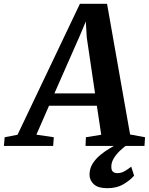

<svg xmlns="http://www.w3.org/2000/svg" viewBox="-94 -766 781 1008"><path d="M-73.5 0 -69.5 -45.5 -2 -58.5 325.5 -746H468L589 -60L667.5 -45.5L664.5 0H355L357 -45.5L437.5 -58.5L414.5 -211H163.5L97 -59L188.5 -45.5L185 0ZM191.5 -275.5H405L361.5 -569.5L356.5 -653L323.5 -575ZM467.5 222Q421 222 398.5 201.2Q376 180.5 376 151Q376 119.5 391.8 94Q407.5 68.5 432.2 48Q457 27.5 484.8 11.2Q512.5 -5 536 -18L562 -27.5L585 -14Q556.5 5 535.2 25.8Q514 46.5 502.2 67.2Q490.5 88 490.5 108Q490 128 499 135.5Q508 143 522 143Q541.5 143 558.8 133.5Q576 124 595 109L610 156Q590.5 179.5 554.2 201Q518 222.5 467.5 222Z"/></svg>

Font: Merriweather 24pt
Style: Bold Italic
Weight: 700
Italic angle: -7.8°
Designer: Eben Sorkin
Foundry: Eben Sorkin
Version: Version 2.101